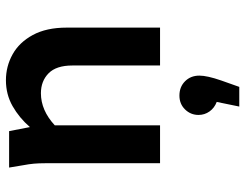

<svg xmlns="http://www.w3.org/2000/svg" viewBox="-112 -462 847 664"><g transform="rotate(-90 312.0 -129.5)"><path d="M65 -522H191L205 -450Q237 -487 277.5 -510Q318 -533 367 -533Q415 -533 456.5 -510Q498 -487 523.5 -440Q549 -393 549 -323V0H418V-303Q418 -359 391 -385.5Q364 -412 322 -412Q263 -412 211 -364V0H80V-398Q80 -419 78.5 -436Q77 -453 73 -474ZM383 136Q383 163 366 212L344 274H276L292 196Q271 188 259 171Q247 154 247 133Q247 106 266 86.5Q285 67 314 67Q344 67 363.5 86.5Q383 106 383 136Z"/></g></svg>

Font: Radio Canada SemiBold
Style: Regular
Weight: 600
Designer: Charles Daoud, Etienne Aubert Bonn, Alexandre Saumier Demers, Jacques Le Bailly
Foundry: Radio-Canada
Version: Version 2.104; ttfautohint (v1.8.4.7-5d5b);gftools[0.9.28.de